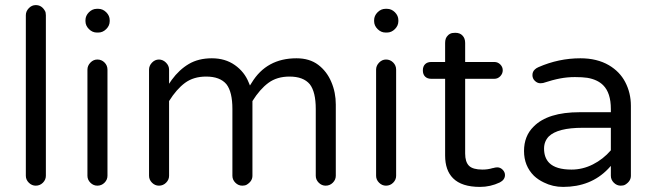

<svg xmlns="http://www.w3.org/2000/svg" viewBox="-20 -733 2588 758"><path d="M161.1 -39.1V-672.9Q161.1 -684.6 157.2 -690.4Q144.5 -712.9 121.1 -712.9Q105.5 -712.9 93.8 -700.7Q82 -688.5 82 -672.9V-39.1Q82 -23.4 93.8 -11.7Q105.5 0 121.1 0Q137.7 0 149.4 -11.7Q161.1 -23.4 161.1 -39.1Z M362.3 -604.5H368.2Q385.7 -604.5 399.4 -618.2Q413.1 -631.8 413.1 -649.4V-653.3Q413.1 -670.9 399.4 -684.6Q385.7 -698.2 368.2 -698.2H362.3Q344.7 -698.2 331.1 -684.6Q317.4 -670.9 317.4 -653.3V-649.4Q317.4 -631.8 331.1 -618.2Q344.7 -604.5 362.3 -604.5ZM404.3 -39.1V-458Q404.3 -474.6 392.6 -486.3Q380.9 -498 364.3 -498Q348.6 -498 336.9 -485.8Q325.2 -473.6 325.2 -458V-39.1Q325.2 -23.4 336.9 -11.7Q348.6 0 364.3 0Q380.9 0 392.6 -11.7Q404.3 -23.4 404.3 -39.1Z M1150.4 -502.9Q1032.2 -502.9 973.6 -406.2L966.8 -395.5L961.9 -407.2Q945.3 -449.2 907.2 -476.1Q869.1 -502.9 816.4 -502.9Q763.7 -502.9 725.6 -480.5Q687.5 -458 658.2 -418L647.5 -402.3V-458Q647.5 -473.6 635.3 -485.8Q623 -498 607.4 -498Q591.8 -498 580.1 -485.8Q568.4 -473.6 568.4 -458V-39.1Q568.4 -23.4 580.1 -11.7Q591.8 0 607.4 0Q624 0 635.7 -11.7Q647.5 -23.4 647.5 -39.1V-334Q676.8 -380.9 710.4 -405.8Q744.1 -430.7 793.9 -430.7Q848.6 -430.7 874 -400.4Q897.5 -370.1 897.5 -302.7V-39.1Q897.5 -23.4 909.2 -11.7Q920.9 0 936.5 0Q947.3 0 954.1 -3.9Q976.6 -17.6 976.6 -39.1V-334Q1005.9 -380.9 1039.6 -405.8Q1073.2 -430.7 1123 -430.7Q1177.7 -430.7 1203.1 -400.4Q1226.6 -370.1 1226.6 -302.7V-39.1Q1226.6 -23.4 1238.3 -11.7Q1250 0 1265.6 0Q1282.2 0 1293.9 -11.7Q1305.7 -23.4 1305.7 -39.1V-320.3Q1305.7 -368.2 1288.1 -409.2Q1270.5 -451.2 1236.3 -477.1Q1202.1 -502.9 1150.4 -502.9Z M1502 -604.5H1507.8Q1525.4 -604.5 1539.1 -618.2Q1552.7 -631.8 1552.7 -649.4V-653.3Q1552.7 -670.9 1539.1 -684.6Q1525.4 -698.2 1507.8 -698.2H1502Q1484.4 -698.2 1470.7 -684.6Q1457 -670.9 1457 -653.3V-649.4Q1457 -631.8 1470.7 -618.2Q1484.4 -604.5 1502 -604.5ZM1543.9 -39.1V-458Q1543.9 -474.6 1532.2 -486.3Q1520.5 -498 1503.9 -498Q1488.3 -498 1476.6 -485.8Q1464.8 -473.6 1464.8 -458V-39.1Q1464.8 -23.4 1476.6 -11.7Q1488.3 0 1503.9 0Q1520.5 0 1532.2 -11.7Q1543.9 -23.4 1543.9 -39.1Z M1943.4 -72.3Q1937.5 -72.3 1929.7 -70.3Q1927.7 -69.3 1924.8 -69.3Q1906.2 -63.5 1884.8 -63.5Q1846.7 -63.5 1831.5 -78.6Q1816.4 -93.8 1816.4 -127V-421.9H1931.6Q1945.3 -421.9 1955.1 -432.1Q1964.8 -442.4 1964.8 -455.6Q1964.8 -468.8 1955.1 -478.5Q1945.3 -488.3 1931.6 -488.3H1816.4V-563.5Q1816.4 -582 1805.7 -592.8Q1795.9 -603.5 1777.3 -603.5Q1764.6 -603.5 1757.8 -600.1Q1751 -596.7 1748 -592.8Q1737.3 -583 1737.3 -563.5V-488.3H1682.6Q1667 -488.3 1658.2 -479.5Q1649.4 -470.7 1649.4 -455.1Q1649.4 -439.5 1658.2 -430.7Q1667 -421.9 1682.6 -421.9H1737.3V-119.1Q1737.3 -60.5 1768.6 -29.3Q1802.7 4.9 1875 4.9Q1916 4.9 1953.1 -12.7Q1973.6 -23.4 1973.6 -42Q1973.6 -53.7 1964.4 -63Q1955.1 -72.3 1943.4 -72.3Z M2391.6 -78.1V-39.1Q2391.6 -23.4 2403.3 -11.7Q2415 0 2430.7 0Q2441.4 0 2448.2 -3.9Q2470.7 -17.6 2470.7 -39.1V-315.4Q2470.7 -366.2 2448.2 -409.2Q2426.8 -450.2 2383.8 -475.6Q2336.9 -502.9 2271.5 -502.9Q2185.5 -502.9 2105.5 -467.8Q2096.7 -463.9 2091.8 -459Q2082 -450.2 2082 -436.5Q2082 -422.9 2091.8 -413.6Q2101.6 -404.3 2113.3 -404.3L2124 -405.3Q2163.1 -418 2191.4 -423.3Q2219.7 -428.7 2249.5 -428.7Q2279.3 -428.7 2298.8 -425.8Q2338.9 -418.9 2361.3 -396.5Q2391.6 -366.2 2391.6 -302.7V-290H2268.6Q2142.6 -290 2086.9 -233.4Q2048.8 -196.3 2048.8 -136.7Q2048.8 -78.1 2087.9 -39.1Q2104.5 -23.4 2127 -12.7Q2162.1 4.9 2203.1 4.9Q2312.5 4.9 2380.9 -66.4ZM2236.3 -63.5Q2174.8 -63.5 2148.4 -89.8Q2127.9 -110.4 2127.9 -146.5Q2127.9 -174.8 2146.5 -194.3Q2181.6 -228.5 2280.3 -228.5H2391.6V-139.6Q2361.3 -104.5 2320.8 -84Q2280.3 -63.5 2236.3 -63.5Z"/></svg>

Font: FakePearl
Style: Light
Weight: 350
Version: Version 1.2